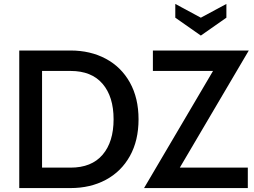

<svg xmlns="http://www.w3.org/2000/svg" viewBox="-20 -957 1293 977"><path d="M78 -700H339Q440 -700 518.5 -658Q597 -616 641 -537Q685 -458 685 -350Q685 -242 641 -163Q597 -84 518.5 -42Q440 0 339 0H78ZM339 -104Q446 -104 502 -169.5Q558 -235 558 -350Q558 -465 502 -530.5Q446 -596 339 -596H194V-104ZM895 -104H1241V0H713L1064 -596H758V-700H1246ZM872 -867V-937L1002 -867L1132 -937V-867L1002 -776Z"/></svg>

Font: Cabin SemiBold
Style: Regular
Weight: 600
Designer: Pablo Impallari
Foundry: Pablo Impallari. http://www.impallari.com Igino Marini. http://www.ikern.com
Version: Version 2.001